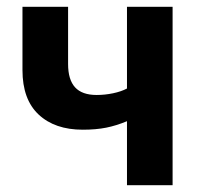

<svg xmlns="http://www.w3.org/2000/svg" viewBox="-20 -544 589 564"><path d="M353 0V-188Q322 -175 292 -169Q262 -163 223 -163Q141 -163 93.5 -207.5Q46 -252 46 -338V-524H180V-356Q180 -310 200.5 -287.5Q221 -265 264 -265Q288 -265 312 -270Q336 -275 353 -284V-524H487V0Z"/></svg>

Font: Rising Sun
Style: Bold
Weight: 700
Designer: Matt McInerney, Pablo Impallari, Rodrigo Fuenzalida (Raleway font), Stephen Hutchings (Greek), Cristiano Sobral (main ch
Foundry: The Rising Sun Project Authors
Version: Version 4.327; ttfautohint (v1.8.4.7-5d5b-dirty)